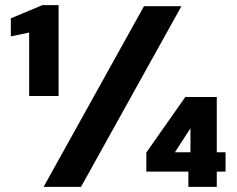

<svg xmlns="http://www.w3.org/2000/svg" viewBox="-20 -724 917 744"><path d="M93 -352V-598L22 -583V-653L144 -704H207V-352ZM149 0 538 -700H683L294 0ZM710 0V-59H547V-133L698 -348H820V-134H854V-59H820V0ZM658 -134H718V-227Z"/></svg>

Font: DM Sans 9pt Black
Style: Regular
Weight: 900
Version: Version 4.004;gftools[0.9.30]